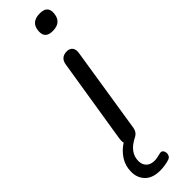

<svg xmlns="http://www.w3.org/2000/svg" viewBox="-332 -692 874 874"><g transform="rotate(-45 105.0 -255.0)"><path d="M175 -603Q126 -603 129 -648Q132 -702 190 -702Q240 -702 236 -657Q232 -603 175 -603ZM72 192Q24 192 -1 167Q-26 142 -26 103Q-26 64 -6.5 34Q13 4 44 -16Q41 -26 43 -41L109 -453Q115 -493 155 -493Q174 -493 183 -480.5Q192 -468 188 -446L123 -33Q119 -7 96 4Q32 36 32 91Q32 114 46 128Q60 142 85 142Q102 142 122 136Q138 131 144.5 141Q151 151 148.5 164Q146 177 134 182Q120 187 103 189.5Q86 192 72 192Z"/></g></svg>

Font: Nunito
Style: Italic
Weight: 400
Italic angle: -9°
Designer: Vernon Adams
Foundry: Vernon Adams
Version: Version 3.601; ttfautohint (v1.8.2.53-6de2)